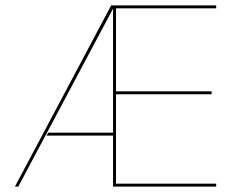

<svg xmlns="http://www.w3.org/2000/svg" viewBox="-20 -695 890 715"><path d="M35.5 0H48L404 -668.5L404.5 -675H394ZM153 -190H404.5V-201H160ZM401 0H785V-11H412V-344H768V-355H412V-664H785V-675H401Z"/></svg>

Font: Anybody UltraCondensed Thin Thin
Style: Regular
Weight: 250
Version: Version 1.111